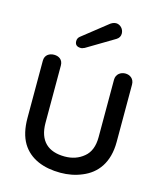

<svg xmlns="http://www.w3.org/2000/svg" viewBox="-134 -1018 956 1131"><g transform="rotate(15 344.0 -452.0)"><path d="M246 -787C237 -780 232 -770 232 -758C232 -736 244 -725 269 -725C280 -725 283 -730 290 -731L459 -832C473 -841 480 -853 480 -869C480 -898 457 -920 432 -920C417 -920 402 -911 394 -904ZM506 -245C506 -190 490 -149 458 -123C426 -96 387 -83 342 -83C242 -83 182 -134 182 -246V-595C182 -631 156 -646 128 -646C100 -646 72 -631 72 -595V-246C72 -183 84 -133 107 -94C154 -16 241 16 342 16C388 16 432 8 474 -10C557 -44 616 -118 616 -245V-595C616 -631 589 -648 562 -648C534 -648 506 -630 506 -595Z"/></g></svg>

Font: Dongle
Style: Regular
Weight: 400
Designer: Yanghee Ryu
Foundry: Yanghee Ryu
Version: Version 2.000